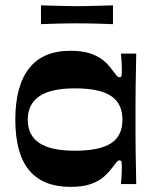

<svg xmlns="http://www.w3.org/2000/svg" viewBox="-20 -696 587 726"><path d="M246.3 10.6Q142.2 10.6 90.1 -52.3Q37.9 -115.3 37.9 -243.3Q37.9 -371.4 90.1 -437.7Q142.2 -504 246.3 -504Q293.6 -504 324 -493Q354.3 -482 373 -465.9Q391.6 -449.7 402.3 -434.1Q414.6 -417.4 420.6 -410.6Q426.6 -403.7 431.6 -403.7Q438.7 -403.7 439.7 -410.9Q440.7 -418 440.7 -434Q440.7 -444.4 439.8 -460.5Q439 -476.7 437.3 -493.4H495.1Q494.8 -464.2 494.1 -431.7Q493.4 -399.2 492.9 -366Q492.4 -332.8 492.4 -301.8Q492.4 -270.7 492.4 -243.3Q492.4 -216.7 492.4 -186.3Q492.4 -155.9 492.9 -124Q493.4 -92.1 494.1 -60.7Q494.8 -29.2 495.1 0H437.3Q439 -16.7 439.8 -33Q440.7 -49.4 440.7 -60.4Q440.7 -75.7 439.7 -82.7Q438.7 -89.7 431.6 -89.7Q426.6 -89.7 420.6 -82.8Q414.6 -76 402.3 -59.3Q391.6 -44.3 373 -27.8Q354.3 -11.3 324 -0.3Q293.6 10.6 246.3 10.6ZM263 -126.1Q356.4 -126.1 399.7 -154.2Q443 -182.2 443 -243.3Q443 -304.5 399.7 -333.2Q356.4 -361.9 263 -361.9Q172.7 -361.9 128.9 -332.2Q85 -302.5 85 -243.3Q85 -184.2 128.9 -155.1Q172.7 -126.1 263 -126.1ZM134.9 -604.7V-675.8Q177 -674.8 199.5 -674Q222 -673.1 237.3 -673Q252.7 -672.8 270.7 -672.8Q289.7 -672.8 304.7 -673Q319.7 -673.1 342.7 -674Q365.8 -674.8 407.2 -675.8V-604.7Q365.8 -606.3 342.7 -606.8Q319.7 -607.3 304.5 -607.5Q289.4 -607.7 270.4 -607.7Q252.3 -607.7 237.2 -607.5Q222 -607.3 199.5 -606.8Q177 -606.3 134.9 -604.7Z"/></svg>

Font: Ojuju ExtraLight
Style: Regular
Weight: 200
Designer: Chisaokwu Joboson, Mirko Velimirovic
Foundry: Udi Foundry
Version: Version 1.000